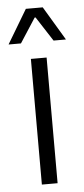

<svg xmlns="http://www.w3.org/2000/svg" viewBox="-59 -712 324 742"><g transform="rotate(-5 103.0 -341.0)"><path d="M73 0V-487.5H134V0ZM70.5 -682H136L214 -551.5V-550.5H166.5L105 -645.5H101.5L40 -550.5H-7.5V-551.5Z"/></g></svg>

Font: Anek Gurmukhi Light
Style: Regular
Weight: 300
Designer: Sarang Kulkarni (Gurmukhi), Yesha Goshar (Latin)
Foundry: Ek Type
Version: Version 1.003